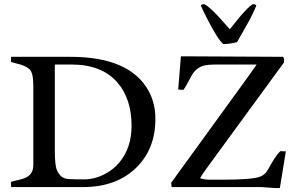

<svg xmlns="http://www.w3.org/2000/svg" viewBox="-20 -913 1452 937"><path d="M960 -886.2Q963.9 -892.6 977.5 -892.6Q1009.3 -876 1075.7 -799.3Q1091.3 -781.2 1101.6 -770Q1111.8 -782.7 1125.7 -800.3Q1139.6 -817.9 1154.8 -835.9Q1191.4 -878.9 1213.4 -892.6Q1227.1 -892.6 1231 -886.2Q1211.9 -838.4 1180.2 -783.9Q1148.4 -729.5 1136.7 -707.5Q1099.6 -697.8 1069.8 -697.8Q1043.5 -718.8 988.8 -825.7Q970.2 -861.8 960 -886.2ZM956.1 -43.5Q979 -36.1 1000 -36.1H1067.9Q1211.4 -36.1 1249 -50.8Q1269.5 -59.1 1279.3 -72.8Q1289.1 -86.4 1297.9 -103Q1322.3 -148.9 1347.7 -175.3L1375 -174.3L1345.7 4.9H1325.7L1255.4 0H817.4L815.4 -21L1196.3 -546.4L1232.4 -598.1H1039.1Q989.3 -598.1 970.7 -591.8Q935.1 -580.1 914.6 -543Q904.8 -525.9 895.8 -508.3Q886.7 -490.7 875.5 -474.6Q862.8 -474.6 849.6 -476.1L862.8 -638.2H878.4Q878.4 -638.2 1359.9 -635.7Q1366.2 -632.8 1366.2 -621.1L1365.7 -607.9L992.2 -96.7Q968.8 -64.9 956.1 -43.5ZM247.6 -598.1V-174.3Q247.6 -102.5 259.3 -79.3Q271 -56.2 284.9 -48.1Q298.8 -40 316.4 -39.1Q342.3 -37.6 390.9 -37.6Q439.5 -37.6 485.8 -60.5Q532.2 -83.5 562.5 -120.1Q622.1 -192.9 622.1 -297.4Q622.1 -431.6 552.7 -510.7Q476.6 -598.1 329.6 -598.1ZM142.6 -493.2Q142.6 -560.5 123 -576.2Q102.1 -592.8 74.2 -599.6Q46.4 -606.4 33.2 -610.8L34.2 -635.7H323.2Q615.2 -635.7 706.1 -467.8Q738.3 -407.7 738.3 -333.7Q738.3 -259.8 715.8 -201.9Q693.4 -144 649.4 -99.1Q551.8 0 385.3 0H34.2L33.2 -25.4Q50.8 -30.8 70.1 -34.7Q89.4 -38.6 105.5 -45.9Q142.6 -63.5 142.6 -106.9Z"/></svg>

Font: RadleyRegular
Style: Regular
Weight: 400
Designer: vernon adams
Foundry: vernon adams
Version: Version 1.000;PS 001.001;hotconv 1.0.56